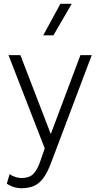

<svg xmlns="http://www.w3.org/2000/svg" viewBox="-20 -772 522 1017"><path d="M94 225Q75.5 225 56.8 220Q38 215 16 201L31 150Q46 161 63.2 166Q80.5 171 93 171Q135 171 156 149.8Q177 128.5 192 86L217 14L25 -480H88L249 -62L406 -480H466L250 92Q229.5 146 206.8 174.8Q184 203.5 156.5 214.2Q129 225 94 225ZM209 -585 300 -752H360L263 -585Z"/></svg>

Font: Geologica Roman Thin
Style: Regular
Weight: 250
Designer: Sindre Bremnes, Frode Helland
Foundry: Monokrom Skriftforlag AS
Version: Version 1.010;gftools[0.9.28]